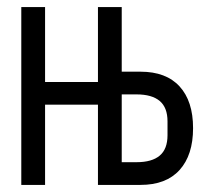

<svg xmlns="http://www.w3.org/2000/svg" viewBox="-20 -521 568 541"><path d="M40 -501H107V-290H256V-501H323V-319H376Q448 -319 486 -277.5Q524 -236 524 -160Q524 -84 486 -42Q448 0 376 0H256V-226H107V0H40ZM365 -64Q408 -64 430 -82.5Q452 -101 452 -140V-179Q452 -218 430 -236.5Q408 -255 365 -255H323V-64Z"/></svg>

Font: PlemolJP
Style: Regular
Weight: 400
Monospace: yes
Version: v2.0.4; ttfautohint (v1.8.4.7-5d5b-dirty) -l 6 -r 45 -G 200 